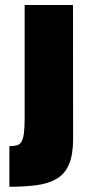

<svg xmlns="http://www.w3.org/2000/svg" viewBox="-20 -694 353 753"><path d="M16.8 38.5V-120.8Q34.1 -120.8 45.6 -123.8Q57.1 -126.8 63.9 -137.6Q70.6 -148.3 73.7 -170.9Q76.7 -193.5 76.7 -232.2V-674.5H266.3L266.7 -149.3Q266.7 -87.2 250.6 -49.6Q234.6 -12 202.7 6.9Q170.9 25.8 124.4 32.1Q77.8 38.5 16.8 38.5Z"/></svg>

Font: TitilliumWeb ExtraLight
Style: Regular
Weight: 400
Designer: Mohamed Gaber, Accademia di Belle Arti di Urbino and others
Foundry: Kief Type Foundry, Accademia di Belle Arti di Urbino and others
Version: Version 3.000; ttfautohint (v1.8.2)